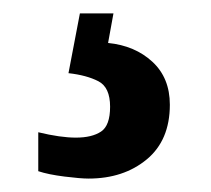

<svg xmlns="http://www.w3.org/2000/svg" viewBox="-20 -29 314 286"><path d="M112 237Q100 237 76 234Q52 231 37 226V168Q70 176 93 176Q117 176 130.5 167Q144 158 144 130Q144 101 126.5 92Q109 83 82 80L99 -9H149L141 35Q181 39 207 63Q233 87 233 127Q233 180 198.5 208.5Q164 237 112 237Z"/></svg>

Font: Noto Serif Khmer ExtraCondensed ExtraBold
Style: Regular
Weight: 800
Width: 2
Designer: Danh Hong and the Monotype Design Team
Foundry: Monotype Imaging Inc.
Version: Version 2.004; ttfautohint (v1.8.4.7-5d5b)